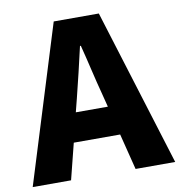

<svg xmlns="http://www.w3.org/2000/svg" viewBox="-91 -821 841 897"><g transform="rotate(-10 330.0 -372.5)"><path d="M-8 0H174L217 -171H437L480 0H668L437 -745H223ZM267 -372C286 -446 306 -533 324 -611H328C348 -535 367 -446 387 -372L403 -309H251Z"/></g></svg>

Font: Noto Sans JP Black
Style: Regular
Weight: 900
Designer: Ryoko NISHIZUKA  (kana, bopomofo & ideographs); Paul D. Hunt (Latin, Greek & Cyrillic); Sandoll Communications , Soo-you
Foundry: Adobe
Version: Version 2.002;hotconv 1.0.116;makeotfexe 2.5.65601